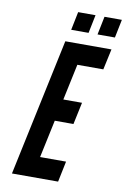

<svg xmlns="http://www.w3.org/2000/svg" viewBox="-98 -955 665 1012"><g transform="rotate(10 235.0 -449.0)"><path d="M236 -898H329L309 -800H216ZM377 -898H470L450 -800H357ZM196 -735H443L419 -624H280L239 -431H339L314 -313H214L171 -111H310L287 0H40Z"/></g></svg>

Font: League Gothic Italic
Style: Regular
Weight: 400
Designer: Tyler Finck
Foundry: The League of Moveable Type
Version: Version 1.001;PS 001.001;hotconv 1.0.56;makeotf.lib2.0.21325